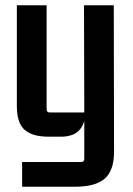

<svg xmlns="http://www.w3.org/2000/svg" viewBox="-20 -510 504 729"><path d="M289 105Q300 105 300 93V-83L306 -96Q306 -46 283.5 -18.5Q261 9 211 9H165Q102 9 73 -17.5Q44 -44 44 -106V-490H157V-95Q157 -83 169 -83H300L299 -490H412L413 66Q413 137 378 168Q343 199 264 199H64V105Z"/></svg>

Font: Gemunu Libre ExtraLight
Style: Bold
Weight: 700
Version: Version 1.100